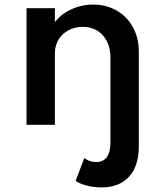

<svg xmlns="http://www.w3.org/2000/svg" viewBox="-20 -548 713 843"><path d="M426 275C530.5 275 589.5 208 589.5 96V-323.5C589.5 -440.5 507 -528 390 -528C355.5 -528 323.5 -521 293 -507C262.5 -493 238.5 -474 221 -450.5V-512H96.5V0H221V-314C221 -385.5 277 -430 344 -430C421 -430 465 -370.5 465 -295.5V76C465 134.5 444 163.5 401.5 163.5C383 163.5 365.5 157.5 350 146L312 246.5C337.5 264 384 275 426 275Z"/></svg>

Font: Spartan SemiBold
Style: Regular
Weight: 600
Designer: Matt Bailey, Mirko Velimirovic
Foundry: Matt Bailey
Version: Version 1.003